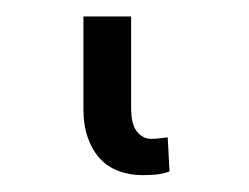

<svg xmlns="http://www.w3.org/2000/svg" viewBox="-20 23 297 229"><path d="M79.5 153.1V42.6H136.4V152Q136.4 171.2 143.3 179.9Q150.2 188.6 160.5 188.6Q165.5 188.6 171.3 187.9Q177.2 187.1 180 186.8L182.2 227.3Q172.6 231.9 150.2 231.9Q134.9 231.9 121.8 227.1Q108.7 222.3 99.4 212.4Q90.2 202.4 84.9 187.7Q79.5 172.9 79.5 153.1Z"/></svg>

Font: Inter P Light
Style: Regular
Weight: 300
Designer: Rasmus Andersson
Foundry: rsms
Version: Version 3.018;git-588b23468